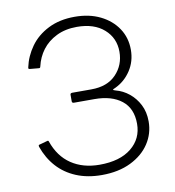

<svg xmlns="http://www.w3.org/2000/svg" viewBox="-84 -827 828 911"><g transform="rotate(-10 329.5 -371.0)"><path d="M334 10Q265 10 211 -12.5Q157 -35 120 -76Q83 -117 63 -174Q61 -181 65 -183L105 -194Q108 -195 110 -194.5Q112 -194 113 -191Q139 -116 195.5 -78Q252 -40 332 -40Q430 -40 485 -84.5Q540 -129 540 -201Q540 -275 492 -313Q444 -351 361 -351H263Q253 -351 253 -359V-391Q253 -399 263 -399H355Q432 -399 474.5 -443.5Q517 -488 517 -552Q517 -618 469 -660.5Q421 -703 338 -703Q282 -703 239.5 -682Q197 -661 171 -626.5Q145 -592 135 -548Q134 -544 132.5 -542.5Q131 -541 128 -541L84 -545Q79 -546 78 -547.5Q77 -549 78 -554Q89 -606 121.5 -651.5Q154 -697 208.5 -724.5Q263 -752 336 -752Q406 -752 459 -726Q512 -700 542 -655Q572 -610 572 -552Q572 -496 543 -452Q514 -408 467 -386Q456 -382 456 -379.5Q456 -377 467 -374Q502 -365 531 -341.5Q560 -318 578 -283Q596 -248 596 -202Q596 -144 564.5 -96Q533 -48 474 -19Q415 10 334 10Z"/></g></svg>

Font: Libre Franklin ExtraLight
Style: Regular
Weight: 250
Designer: Pablo Impallari, Rodrigo Fuenzalida, Nhung Nguyen
Foundry: Impallari Type
Version: Version 3.000